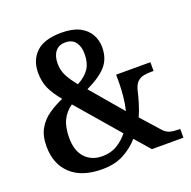

<svg xmlns="http://www.w3.org/2000/svg" viewBox="-129 -852 985 990"><g transform="rotate(-20 363.5 -357.0)"><path d="M269 10Q157 10 97 -46Q37 -102 37 -199Q37 -257 59 -295Q81 -333 117 -358Q153 -383 197 -402Q160 -446 143 -484Q126 -522 126 -570Q126 -640 170.5 -682Q215 -724 309 -724Q370 -724 408 -704.5Q446 -685 464 -652.5Q482 -620 482 -582Q482 -520 447 -480Q412 -440 336 -404L484 -230Q493 -265 497 -306Q501 -347 501 -382V-424H689V-376H676Q655 -376 635.5 -372.5Q616 -369 601 -355.5Q586 -342 578 -312Q571 -281 560.5 -246Q550 -211 535 -177L626 -75Q641 -59 660 -53.5Q679 -48 707 -48H716V0H543L471 -83Q439 -45 389 -17.5Q339 10 269 10ZM299 -445Q344 -469 364.5 -500.5Q385 -532 385 -581Q385 -620 367 -645Q349 -670 311 -670Q275 -670 256 -646Q237 -622 237 -580Q237 -544 252.5 -513.5Q268 -483 299 -445ZM291 -53Q339 -53 374 -74.5Q409 -96 433 -127L234 -358Q199 -334 180.5 -296.5Q162 -259 162 -200Q162 -129 197.5 -91Q233 -53 291 -53Z"/></g></svg>

Font: Noto Serif Ethiopic SemiCondensed SemiBold
Style: Regular
Weight: 600
Width: 4
Designer: Monotype Design Team
Foundry: Monotype Imaging Inc.
Version: Version 2.102; ttfautohint (v1.8.4.7-5d5b)